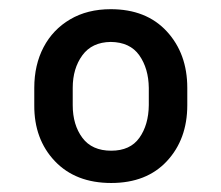

<svg xmlns="http://www.w3.org/2000/svg" viewBox="-20 -742 489 424"><path d="M55.7 -509.8V-547.9Q55.7 -598.6 76.2 -637.7Q96.7 -676.8 134.8 -699.2Q172.9 -721.7 224.6 -721.7Q303.2 -721.7 348.4 -672.6Q393.6 -623.5 393.6 -547.9V-509.8Q393.6 -434.6 348.6 -386.2Q303.7 -337.9 225.6 -337.9Q147 -337.9 101.1 -386.2Q55.2 -434.6 55.7 -509.8ZM140.6 -547.9V-509.8Q140.6 -466.3 161.9 -437.7Q183.1 -409.2 225.6 -409.2Q267.6 -409.2 287.8 -437.7Q308.1 -466.3 308.6 -509.8V-547.9Q308.1 -590.8 287.6 -619.9Q267.1 -648.9 224.6 -649.4Q183.1 -648.9 161.9 -619.9Q140.6 -590.8 140.6 -547.9Z"/></svg>

Font: Inter V
Style: Weight 400 Optical size 14.0
Weight: 400
Designer: Rasmus Andersson
Foundry: rsms
Version: Version 4.000;git-4fc901f